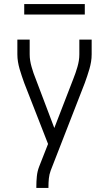

<svg xmlns="http://www.w3.org/2000/svg" viewBox="-20 -931 540 951"><path d="M160 0V-7Q160 -32 162.5 -57.5Q165 -83 174 -106L218 -218L100 -520Q94 -537 88 -554.5Q82 -572 77 -589.5Q72 -607 69 -625Q66 -643 66 -662V-735H127V-662Q127 -646 129.5 -630.5Q132 -615 136.5 -599.5Q141 -584 146 -569Q151 -554 157 -540L249 -297L343 -540Q349 -555 354 -569.5Q359 -584 363.5 -599.5Q368 -615 370.5 -630.5Q373 -646 373 -662V-735H434V-662Q434 -643 431 -625Q428 -607 423 -589.5Q418 -572 412 -554.5Q406 -537 400 -520L231 -86Q224 -67 222 -47Q220 -27 220 -7V0ZM100 -859V-911H400V-859Z"/></svg>

Font: Iosevka Term Curly Light
Style: Regular
Weight: 300
Designer: Belleve Invis
Foundry: Belleve Invis
Version: Version 32.3.0